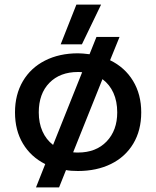

<svg xmlns="http://www.w3.org/2000/svg" viewBox="-20 -726 677 832"><path d="M311 -706H418L335 -534H243ZM176 -15Q114 -46 79.5 -103.5Q45 -161 45 -239Q45 -316 79 -374Q113 -432 175 -463.5Q237 -495 318 -495Q336 -495 368 -491L398 -566H498L457 -465Q521 -434 556.5 -375.5Q592 -317 592 -239Q592 -161 557.5 -103.5Q523 -46 461 -15.5Q399 15 318 15Q287 15 266 11L236 86H136ZM336 -413Q330 -414 318 -414Q240 -414 194 -367Q148 -320 148 -239Q148 -193 164 -157Q180 -121 210 -98ZM488 -239Q488 -287 471.5 -323.5Q455 -360 424 -383L297 -66Q304 -65 318 -65Q396 -65 442 -113Q488 -161 488 -239Z"/></svg>

Font: Prompt
Style: Regular
Weight: 400
Designer: Katatrad Team
Foundry: CadsonDemak
Version: Version 1.001